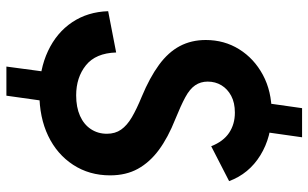

<svg xmlns="http://www.w3.org/2000/svg" viewBox="-202 -646 964 600"><g transform="rotate(90 280.0 -346.0)"><path d="M188 116 208 -33H300L279 116ZM297 -660 318 -808H409L388 -660ZM271 13Q197 13 139.5 -14Q82 -41 49.5 -89.5Q17 -138 15 -202L144 -227Q146 -163 184 -132.5Q222 -102 278 -102Q315 -102 342 -114Q369 -126 383.5 -148Q398 -170 398 -198Q398 -224 385 -242.5Q372 -261 346.5 -276Q321 -291 282 -307Q222 -332 182.5 -361Q143 -390 124 -426Q105 -462 105 -507Q105 -565 134 -611.5Q163 -658 214 -685.5Q265 -713 332 -713Q408 -713 465.5 -677.5Q523 -642 546 -580L437 -524Q422 -562 395 -580Q368 -598 332 -598Q301 -598 279.5 -586.5Q258 -575 246.5 -556Q235 -537 235 -513Q235 -491 246.5 -474Q258 -457 284 -443Q310 -429 352 -412Q410 -389 448.5 -360.5Q487 -332 507.5 -295Q528 -258 528 -208Q528 -143 495 -92.5Q462 -42 404.5 -14.5Q347 13 271 13Z"/></g></svg>

Font: Hanken Grotesk
Style: Bold Italic
Weight: 700
Italic angle: -8°
Designer: Alfredo Marco Pradil
Foundry: Hanken Design Co.
Version: Version 3.013